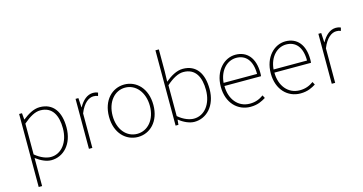

<svg xmlns="http://www.w3.org/2000/svg" viewBox="-99 -1254 3697 1956"><g transform="rotate(-15 1749.5 -275.5)"><path d="M105 243H141V46V-53C197 -11 252 13 302 13C428 13 536 -92 536 -271C536 -434 467 -540 324 -540C258 -540 195 -500 143 -459H141L135 -527H105ZM305 -20C263 -20 203 -39 141 -91V-416C208 -474 267 -507 321 -507C450 -507 498 -405 498 -271C498 -124 417 -20 305 -20Z M700 0H736V-364C777 -468 835 -505 882 -505C903 -505 912 -503 929 -496L938 -529C920 -538 905 -540 887 -540C824 -540 773 -492 738 -428H736L730 -527H700Z M1216 13C1342 13 1450 -88 1450 -262C1450 -439 1342 -540 1216 -540C1090 -540 982 -439 982 -262C982 -88 1090 13 1216 13ZM1216 -20C1104 -20 1020 -118 1020 -262C1020 -407 1104 -507 1216 -507C1328 -507 1413 -407 1413 -262C1413 -118 1328 -20 1216 -20Z M1811 13C1937 13 2045 -92 2045 -271C2045 -434 1976 -540 1833 -540C1767 -540 1702 -500 1647 -454L1650 -560V-794H1614V0H1644L1649 -53H1652C1701 -13 1761 13 1811 13ZM1814 -20C1772 -20 1710 -39 1650 -91V-416C1715 -474 1776 -507 1830 -507C1959 -507 2007 -405 2007 -271C2007 -124 1926 -20 1814 -20Z M2402 13C2480 13 2525 -13 2565 -37L2549 -68C2509 -39 2464 -20 2404 -20C2280 -20 2199 -122 2199 -261H2585C2587 -275 2587 -286 2587 -297C2587 -453 2510 -540 2388 -540C2271 -540 2161 -434 2161 -262C2161 -90 2269 13 2402 13ZM2199 -294C2210 -427 2294 -507 2388 -507C2487 -507 2552 -437 2552 -294Z M2929 13C3007 13 3052 -13 3092 -37L3076 -68C3036 -39 2991 -20 2931 -20C2807 -20 2726 -122 2726 -261H3112C3114 -275 3114 -286 3114 -297C3114 -453 3037 -540 2915 -540C2798 -540 2688 -434 2688 -262C2688 -90 2796 13 2929 13ZM2726 -294C2737 -427 2821 -507 2915 -507C3014 -507 3079 -437 3079 -294Z M3261 0H3297V-364C3338 -468 3396 -505 3443 -505C3464 -505 3473 -503 3490 -496L3499 -529C3481 -538 3466 -540 3448 -540C3385 -540 3334 -492 3299 -428H3297L3291 -527H3261Z"/></g></svg>

Font: Noto Sans CJK HK Thin
Style: Regular
Weight: 100
Designer: Ryoko NISHIZUKA 西塚涼子 (kana, bopomofo & ideographs); Paul D. Hunt (Latin, Greek & Cyrillic); Sandoll Communications 산돌커뮤니
Foundry: Adobe
Version: Version 2.004;hotconv 1.0.118;makeotfexe 2.5.65603